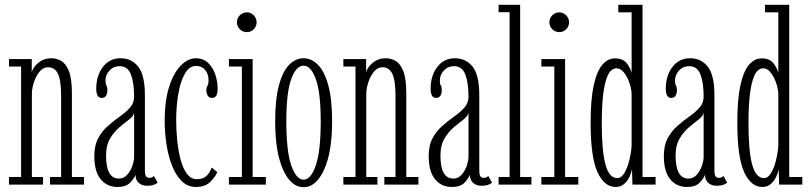

<svg xmlns="http://www.w3.org/2000/svg" viewBox="-20 -770 3372 801"><path d="M17.5 0V-31.5H68V-492.5H17.5V-523.5H112.5V-467.5Q116.5 -488.5 139.8 -507.8Q163 -527 195 -527Q214 -527 233.8 -516.8Q253.5 -506.5 266.8 -475Q280 -443.5 280 -380.5V-31.5H330.5V0H188.5V-31.5H235V-369Q235 -434.5 221.8 -462Q208.5 -489.5 180.5 -489.5Q160.5 -489.5 145.5 -471.5Q130.5 -453.5 121.8 -427.5Q113 -401.5 113 -377.5V-31.5H159.5V0Z M469.5 10Q426.5 10 400 -22.2Q373.5 -54.5 373.5 -119Q373.5 -164 390.2 -194.5Q407 -225 431.8 -246.2Q456.5 -267.5 481.2 -285Q506 -302.5 522.8 -321.5Q539.5 -340.5 539.5 -367Q539.5 -424.5 526.2 -459.2Q513 -494 479 -494Q453.5 -494 436.8 -475.8Q420 -457.5 420 -434.5Q420 -419 424 -413.2Q428 -407.5 428 -393.5Q428 -379.5 422.2 -370.5Q416.5 -361.5 404.5 -361.5Q381.5 -361.5 381.5 -400Q381.5 -454 409.2 -490.5Q437 -527 483 -527Q529 -527 556.8 -491.8Q584.5 -456.5 584.5 -373V-60Q584.5 -41 589.2 -34.5Q594 -28 603 -28Q610 -28 614.8 -30.5Q619.5 -33 622 -36L637.5 -8.5Q624.5 5 593.5 5Q573 5 559.5 -6.5Q546 -18 545 -40.5Q540 -26 523 -8Q506 10 469.5 10ZM476 -25Q497 -25 511.2 -41.5Q525.5 -58 532.5 -79.2Q539.5 -100.5 539.5 -115.5V-301.5Q538.5 -287.5 520.8 -273.5Q503 -259.5 480 -240.5Q457 -221.5 439.8 -193Q422.5 -164.5 422.5 -121Q422.5 -25 476 -25Z M797.5 10Q762.5 10 737.8 -14.8Q713 -39.5 697.2 -80.2Q681.5 -121 674.2 -170Q667 -219 667 -267Q667 -350.5 685.8 -408.5Q704.5 -466.5 734.5 -496.8Q764.5 -527 797.5 -527Q827.5 -527 847.8 -508Q868 -489 878 -459.8Q888 -430.5 888 -399Q888 -361.5 865 -361.5Q853 -361.5 847 -370.5Q841 -379.5 841 -393Q841 -406.5 845.5 -412.5Q850 -418.5 850 -434.5Q850 -461.5 835.8 -478.2Q821.5 -495 798.5 -495Q769.5 -495 751 -462.2Q732.5 -429.5 723.8 -378Q715 -326.5 715 -269.5Q715 -228.5 719.2 -185.2Q723.5 -142 733.2 -105Q743 -68 759.8 -45.2Q776.5 -22.5 801 -22.5Q827 -22.5 841 -35.5Q855 -48.5 863 -71L886.5 -52Q878.5 -32.5 857.2 -11.2Q836 10 797.5 10Z M1010.5 -636Q992.5 -636 980.5 -648Q968.5 -660 968.5 -677Q968.5 -694 980.5 -706.2Q992.5 -718.5 1010.5 -718.5Q1026.5 -718.5 1038.5 -706.2Q1050.5 -694 1050.5 -677Q1050.5 -660 1038.5 -648Q1026.5 -636 1010.5 -636ZM935 0V-31.5H989V-492.5H935V-523.5H1034V-31.5H1089V0Z M1246.5 11Q1194 11 1161 -62Q1128 -135 1128 -263.5Q1128 -357.5 1144 -415.5Q1160 -473.5 1186.8 -500.2Q1213.5 -527 1246.5 -527Q1279 -527 1306 -500.2Q1333 -473.5 1349.2 -415.5Q1365.5 -357.5 1365.5 -263.5Q1365.5 -135 1332 -62Q1298.5 11 1246.5 11ZM1246.5 -20.5Q1277 -20.5 1297.5 -80.2Q1318 -140 1318 -263.5Q1318 -384.5 1297.5 -440.2Q1277 -496 1246.5 -496Q1215.5 -496 1195 -440.2Q1174.5 -384.5 1174.5 -263.5Q1174.5 -140 1195 -80.2Q1215.5 -20.5 1246.5 -20.5Z M1412.5 0V-31.5H1463V-492.5H1412.5V-523.5H1507.5V-467.5Q1511.5 -488.5 1534.8 -507.8Q1558 -527 1590 -527Q1609 -527 1628.8 -516.8Q1648.5 -506.5 1661.8 -475Q1675 -443.5 1675 -380.5V-31.5H1725.5V0H1583.5V-31.5H1630V-369Q1630 -434.5 1616.8 -462Q1603.5 -489.5 1575.5 -489.5Q1555.5 -489.5 1540.5 -471.5Q1525.5 -453.5 1516.8 -427.5Q1508 -401.5 1508 -377.5V-31.5H1554.5V0Z M1864.5 10Q1821.5 10 1795 -22.2Q1768.5 -54.5 1768.5 -119Q1768.5 -164 1785.2 -194.5Q1802 -225 1826.8 -246.2Q1851.5 -267.5 1876.2 -285Q1901 -302.5 1917.8 -321.5Q1934.5 -340.5 1934.5 -367Q1934.5 -424.5 1921.2 -459.2Q1908 -494 1874 -494Q1848.5 -494 1831.8 -475.8Q1815 -457.5 1815 -434.5Q1815 -419 1819 -413.2Q1823 -407.5 1823 -393.5Q1823 -379.5 1817.2 -370.5Q1811.5 -361.5 1799.5 -361.5Q1776.5 -361.5 1776.5 -400Q1776.5 -454 1804.2 -490.5Q1832 -527 1878 -527Q1924 -527 1951.8 -491.8Q1979.5 -456.5 1979.5 -373V-60Q1979.5 -41 1984.2 -34.5Q1989 -28 1998 -28Q2005 -28 2009.8 -30.5Q2014.5 -33 2017 -36L2032.5 -8.5Q2019.5 5 1988.5 5Q1968 5 1954.5 -6.5Q1941 -18 1940 -40.5Q1935 -26 1918 -8Q1901 10 1864.5 10ZM1871 -25Q1892 -25 1906.2 -41.5Q1920.5 -58 1927.5 -79.2Q1934.5 -100.5 1934.5 -115.5V-301.5Q1933.5 -287.5 1915.8 -273.5Q1898 -259.5 1875 -240.5Q1852 -221.5 1834.8 -193Q1817.5 -164.5 1817.5 -121Q1817.5 -25 1871 -25Z M2060 0V-31.5H2106V-719H2060V-750H2150V-31.5H2197V0Z M2314 -636Q2296 -636 2284 -648Q2272 -660 2272 -677Q2272 -694 2284 -706.2Q2296 -718.5 2314 -718.5Q2330 -718.5 2342 -706.2Q2354 -694 2354 -677Q2354 -660 2342 -648Q2330 -636 2314 -636ZM2238.5 0V-31.5H2292.5V-492.5H2238.5V-523.5H2337.5V-31.5H2392.5V0Z M2548.5 10Q2501 10 2472.5 -52Q2444 -114 2444 -259Q2444 -356 2457 -414.8Q2470 -473.5 2493 -500Q2516 -526.5 2545.5 -526.5Q2580 -526.5 2595.8 -504.8Q2611.5 -483 2615 -465.5V-718.5H2559.5V-750H2660.5V-31.5H2715V0H2618.5L2616.5 -66Q2615 -52.5 2607.2 -34.8Q2599.5 -17 2585 -3.5Q2570.5 10 2548.5 10ZM2555.5 -27Q2572 -27 2584.8 -48.2Q2597.5 -69.5 2605.2 -100.8Q2613 -132 2615 -162V-381Q2613 -406 2603.8 -430Q2594.5 -454 2581.2 -469.5Q2568 -485 2552.5 -485Q2528.5 -485 2515 -454.2Q2501.5 -423.5 2496 -372Q2490.5 -320.5 2490.5 -256.5Q2490.5 -141 2505.8 -84Q2521 -27 2555.5 -27Z M2845.5 10Q2802.5 10 2776 -22.2Q2749.5 -54.5 2749.5 -119Q2749.5 -164 2766.2 -194.5Q2783 -225 2807.8 -246.2Q2832.5 -267.5 2857.2 -285Q2882 -302.5 2898.8 -321.5Q2915.5 -340.5 2915.5 -367Q2915.5 -424.5 2902.2 -459.2Q2889 -494 2855 -494Q2829.5 -494 2812.8 -475.8Q2796 -457.5 2796 -434.5Q2796 -419 2800 -413.2Q2804 -407.5 2804 -393.5Q2804 -379.5 2798.2 -370.5Q2792.5 -361.5 2780.5 -361.5Q2757.5 -361.5 2757.5 -400Q2757.5 -454 2785.2 -490.5Q2813 -527 2859 -527Q2905 -527 2932.8 -491.8Q2960.5 -456.5 2960.5 -373V-60Q2960.5 -41 2965.2 -34.5Q2970 -28 2979 -28Q2986 -28 2990.8 -30.5Q2995.5 -33 2998 -36L3013.5 -8.5Q3000.5 5 2969.5 5Q2949 5 2935.5 -6.5Q2922 -18 2921 -40.5Q2916 -26 2899 -8Q2882 10 2845.5 10ZM2852 -25Q2873 -25 2887.2 -41.5Q2901.5 -58 2908.5 -79.2Q2915.5 -100.5 2915.5 -115.5V-301.5Q2914.5 -287.5 2896.8 -273.5Q2879 -259.5 2856 -240.5Q2833 -221.5 2815.8 -193Q2798.5 -164.5 2798.5 -121Q2798.5 -25 2852 -25Z M3160.5 10Q3113 10 3084.5 -52Q3056 -114 3056 -259Q3056 -356 3069 -414.8Q3082 -473.5 3105 -500Q3128 -526.5 3157.5 -526.5Q3192 -526.5 3207.8 -504.8Q3223.5 -483 3227 -465.5V-718.5H3171.5V-750H3272.5V-31.5H3327V0H3230.5L3228.5 -66Q3227 -52.5 3219.2 -34.8Q3211.5 -17 3197 -3.5Q3182.5 10 3160.5 10ZM3167.5 -27Q3184 -27 3196.8 -48.2Q3209.5 -69.5 3217.2 -100.8Q3225 -132 3227 -162V-381Q3225 -406 3215.8 -430Q3206.5 -454 3193.2 -469.5Q3180 -485 3164.5 -485Q3140.5 -485 3127 -454.2Q3113.5 -423.5 3108 -372Q3102.5 -320.5 3102.5 -256.5Q3102.5 -141 3117.8 -84Q3133 -27 3167.5 -27Z"/></svg>

Font: Imbue 10pt ExtraLight
Style: Regular
Weight: 200
Designer: Tyler Finck
Foundry: Etcetera Type Company
Version: Version 1.102; ttfautohint (v1.8.3)